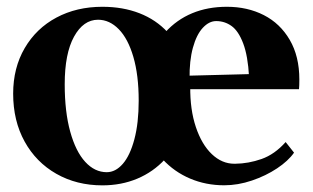

<svg xmlns="http://www.w3.org/2000/svg" viewBox="-20 -536 931 572"><path d="M19.2 -257Q19.2 -333.8 53.6 -392.7Q88 -451.6 148.2 -483.7Q208.4 -515.8 285 -515.8Q346 -515.8 395.4 -496.6Q444.8 -477.4 479.2 -440.2L472.4 -439.8Q506.4 -477.4 552.6 -496.6Q598.8 -515.8 656 -515.8Q717.2 -515.8 765.9 -491Q814.6 -466.2 843.2 -417.2Q871.8 -368.2 871.8 -299.2Q871.8 -280.2 870.8 -270.2H538.4L546.8 -277.8Q546 -209.6 563.5 -157.5Q581 -105.4 611.1 -76.8Q641.2 -48.2 678 -48.2H681Q720.2 -48.6 759.2 -62.3Q798.2 -76 831 -112.8L856 -81.2Q838.8 -56.6 805.4 -34.4Q772 -12.2 730.4 1.9Q688.8 16 648 16Q593.4 16 546.3 -4Q499.2 -24 464.6 -61.4H471.4Q436.4 -23.6 388.9 -3.7Q341.4 16.2 285 16.2Q208.4 16.2 147.9 -18.2Q87.4 -52.6 53.3 -114.4Q19.2 -176.2 19.2 -257ZM298 -23Q324.2 -23 345.8 -47.8Q367.4 -72.6 380.3 -121Q393.2 -169.4 393.2 -236Q393.2 -312.2 377.3 -366.5Q361.4 -420.8 333.8 -449Q306.2 -477.2 272 -477.2Q228.4 -477.2 200.6 -426.9Q172.8 -376.6 172.8 -285Q172.8 -202.8 189.2 -143.7Q205.6 -84.6 233.9 -53.8Q262.2 -23 298 -23ZM624 -473.2Q602.8 -473.2 584.1 -453Q565.4 -432.8 554.7 -393.9Q544 -355 544.8 -301.8L536.4 -310.4L730 -315.4L722 -307.2Q718.6 -369.6 704.5 -406.7Q690.4 -443.8 669.9 -458.5Q649.4 -473.2 624 -473.2Z"/></svg>

Font: Wittgenstein
Style: Regular
Weight: 400
Designer: Jörg Drees
Foundry: Jörg Drees
Version: Version 1.003;Glyphs 3.1.2 (3151)